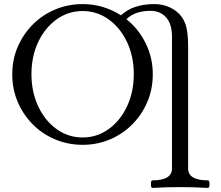

<svg xmlns="http://www.w3.org/2000/svg" viewBox="-20 -696 1082 940"><path d="M385 13Q313 13 250 -13.5Q187 -40 140 -87.5Q93 -135 66.5 -197.5Q40 -260 40 -332Q40 -404 66.5 -466Q93 -528 140 -575.5Q187 -623 250 -649.5Q313 -676 385 -676Q437 -676 484.5 -661.5Q532 -647 572 -621Q604 -650 644.5 -663Q685 -676 736 -676Q766 -676 793.5 -667Q821 -658 845 -639Q873 -617 887 -580.5Q901 -544 901 -468V129Q901 187 998 187Q1003 187 1005 196Q1007 205 1005 214.5Q1003 224 998 224Q964 222 929.5 221Q895 220 862 220Q828 220 794 221Q760 222 726 224Q721 224 719.5 214.5Q718 205 719.5 196Q721 187 726 187Q822 187 822 129V-517Q822 -579 793 -611Q764 -643 717 -643Q680 -643 650 -633Q620 -623 599 -602Q658 -555 693 -484.5Q728 -414 728 -332Q728 -260 701.5 -197.5Q675 -135 628 -87.5Q581 -40 518.5 -13.5Q456 13 385 13ZM385 -23Q455 -23 512 -64Q569 -105 602 -175.5Q635 -246 635 -333Q635 -420 602 -490Q569 -560 512 -601Q455 -642 385 -642Q314 -642 257 -601Q200 -560 167 -490Q134 -420 134 -333Q134 -246 167 -175.5Q200 -105 257 -64Q314 -23 385 -23Z"/></svg>

Font: Junicode SmExp
Style: Regular
Weight: 400
Width: 6
Designer: Peter S. Baker
Version: Version 2.205; ttfautohint (v1.8.4)